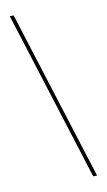

<svg xmlns="http://www.w3.org/2000/svg" viewBox="-85 -765 457 823"><g transform="rotate(-10 143.5 -354.0)"><path d="M269 15H252L19 -723H36Z"/></g></svg>

Font: Kalnia Glaze Thin ExtraLight
Style: Regular
Weight: 250
Version: Version 1.110